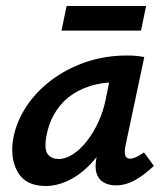

<svg xmlns="http://www.w3.org/2000/svg" viewBox="-20 -611 554 640"><path d="M132 9Q65 9 38.5 -38.5Q12 -86 25 -154Q36 -208 68.5 -257Q101 -306 151.5 -344Q202 -382 266 -404Q330 -426 404 -426Q424 -426 437 -424.5Q450 -423 461 -421L398 -124Q390 -82 413 -82Q422 -82 434 -87.5Q446 -93 460 -103L493 -58Q456 -24 426.5 -8.5Q397 7 367 7Q343 7 325.5 -3Q308 -13 301.5 -34.5Q295 -56 303 -92L336 -243L390 -277Q375 -211 347.5 -158Q320 -105 285 -67.5Q250 -30 210.5 -10.5Q171 9 132 9ZM175 -81Q199 -81 223.5 -97Q248 -113 269.5 -140.5Q291 -168 307.5 -203.5Q324 -239 332 -278L352 -377L407 -334Q398 -336 389 -336.5Q380 -337 371 -337Q319 -337 278 -323.5Q237 -310 207.5 -286Q178 -262 159.5 -228.5Q141 -195 134 -154Q127 -111 140 -96Q153 -81 175 -81ZM185 -509 202 -591H467L450 -509Z"/></svg>

Font: Ysabeau Infant
Style: Bold Italic
Weight: 700
Italic angle: -12°
Designer: Christian Thalmann (Catharsis Fonts)
Version: Version 2.001;gftools[0.9.30]; featfreeze: ss01,ss02,lnum